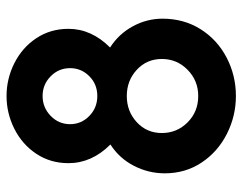

<svg xmlns="http://www.w3.org/2000/svg" viewBox="-97 -633 740 586"><g transform="rotate(-90 273.0 -340.0)"><path d="M37 -207Q37 -257 60 -301.5Q83 -346 125 -373Q68 -430 68 -501Q68 -556 96.5 -599Q125 -642 172.5 -666Q220 -690 273 -690Q326 -690 373.5 -666Q421 -642 449.5 -599Q478 -556 478 -501Q478 -431 421 -374Q462 -348 485.5 -305Q509 -262 509 -214Q509 -149 477 -98Q445 -47 390.5 -18.5Q336 10 273 10Q212 10 157.5 -17.5Q103 -45 70 -94.5Q37 -144 37 -207ZM273 -105Q320 -105 353 -137.5Q386 -170 386 -216Q386 -262 353 -292.5Q320 -323 273 -323Q226 -323 193 -292.5Q160 -262 160 -216Q160 -170 192.5 -137.5Q225 -105 273 -105ZM273 -413Q309 -413 333.5 -437.5Q358 -462 358 -496Q358 -531 333 -555.5Q308 -580 273 -580Q238 -580 212.5 -555.5Q187 -531 187 -496Q187 -462 212 -437.5Q237 -413 273 -413Z"/></g></svg>

Font: Teachers SemiBold
Style: Regular
Weight: 600
Designer: Alfredo Marco Pradil & Chank Diesel
Version: Version 0.009